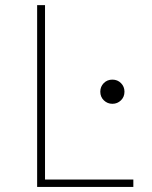

<svg xmlns="http://www.w3.org/2000/svg" viewBox="-20 -740 602 760"><path d="M127 0V-719.7H158.2V-29.3H507.8V0ZM424.8 -329.1Q405.3 -329.1 391.1 -342.8Q377 -356.4 377 -377Q377 -397 390.6 -410.9Q404.3 -424.8 424.8 -424.8Q445.3 -424.8 459 -410.9Q472.7 -397 472.7 -377Q472.7 -356.4 458.7 -342.8Q444.8 -329.1 424.8 -329.1Z"/></svg>

Font: Reddit Mono ExtraLight
Style: Regular
Weight: 250
Monospace: yes
Designer: Stephen Hutchings
Foundry: Reddit
Version: Version 1.014